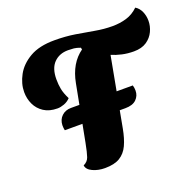

<svg xmlns="http://www.w3.org/2000/svg" viewBox="-129 -856 1033 1014"><g transform="rotate(-20 387.5 -349.0)"><path d="M294 22Q256 22 225.5 8Q195 -6 192 -30Q216 -41 224 -64Q232 -87 242 -139L302 -452Q322 -558 394 -609H393L391 -619Q370 -627 354.5 -628.5Q339 -630 322 -630Q273 -630 242.5 -599Q212 -568 212 -506Q212 -477 217 -451Q222 -425 239 -391Q224 -375 203.5 -367.5Q183 -360 166 -360Q120 -360 89.5 -380Q59 -400 44 -432Q29 -464 29 -501Q29 -548 54.5 -595Q80 -642 133.5 -673Q187 -704 272 -704Q334 -704 387.5 -695.5Q441 -687 490 -678Q539 -669 587 -669Q629 -669 666 -680Q703 -691 733 -720Q754 -707 764.5 -683Q775 -659 775 -631Q775 -601 761.5 -572Q748 -543 720 -524Q692 -505 648 -505Q613 -505 582 -512Q551 -519 525 -530L453 -143Q443 -89 426 -52.5Q409 -16 378 3Q347 22 294 22ZM162.2 -238.6Q160 -246.2 159.5 -254.3Q158.9 -262.4 158.9 -267.8Q160 -299.2 180.6 -318.7Q201.2 -338.2 232.6 -338.2H580.3Q582.5 -331.7 583.6 -323.6Q584.7 -315.5 584.7 -307.9Q584.7 -278.7 564.1 -258.6Q543.5 -238.6 502.3 -238.6Z"/></g></svg>

Font: Sansita Swashed ExtraBold
Style: Regular
Weight: 800
Designer: Pablo Cosgaya
Foundry: Omnibus-Type
Version: Version 1.003; ttfautohint (v1.8.3)